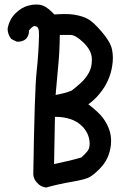

<svg xmlns="http://www.w3.org/2000/svg" viewBox="-20 -832 540 848"><path d="M132.3 -716.8Q126.5 -716.8 116.7 -707.5Q112.3 -703.1 107.4 -696.8Q107.9 -695.3 107.9 -693.8Q107.9 -674.8 95.2 -660.6Q86.9 -653.3 77.9 -650.6Q68.8 -647.9 60.5 -647.9Q57.1 -647.9 52.7 -648.4L30.3 -659.7L28.8 -661.1Q13.7 -681.2 13.7 -705.1V-706.1Q22 -748 49.1 -773.9Q76.2 -799.8 104.5 -807.1Q122.1 -812 139.2 -812Q158.7 -812 170.9 -806.6Q192.4 -797.9 220.2 -768.1Q245.1 -770 266.1 -770Q291 -770 308.6 -767.1Q343.3 -761.2 366.7 -749Q390.6 -736.8 428.7 -692.4Q467.3 -647.9 474.6 -614.3Q478.5 -595.2 478.5 -577.9Q478.5 -560.5 476.1 -544.4Q466.3 -473.6 418.5 -416.5Q397.5 -390.6 370.1 -371.6Q414.6 -337.4 434.1 -312Q455.1 -283.7 464.4 -253.4Q470.7 -231.9 470.7 -210Q470.7 -200.2 469.7 -190.4Q465.8 -159.2 454.1 -134.3Q439.9 -102.5 403.8 -70.8Q390.6 -59.1 379.4 -52Q368.2 -44.9 348.6 -39.8Q329.1 -34.7 298.8 -29.3Q240.2 -19.5 184.1 -3.9H182.6Q164.6 -6.3 150.9 -17.6L140.6 -28.3Q129.4 -41.5 127 -60.1V-60.5Q132.8 -435.1 141.6 -514.2Q150.4 -593.3 152.3 -675.8Q152.3 -705.6 146 -711.4Q142.1 -715.8 133.3 -716.8Q132.8 -716.8 132.3 -716.8ZM376 -196.8Q376 -203.6 375 -210.9Q370.1 -247.1 342.8 -274.4Q320.8 -296.4 290.5 -306.2Q260.7 -315.9 226.6 -315.9Q224.6 -315.9 222.7 -315.9L218.8 -107.4Q249.5 -114.3 279.1 -120.8Q308.6 -127.4 339.4 -136.7Q350.1 -145.5 365.2 -163.1Q376 -175.3 376 -196.8ZM385.7 -566.4Q385.7 -570.3 385.7 -574.2Q383.8 -609.9 348.9 -643.8Q314 -677.7 291 -677.7H244.1Q243.7 -608.9 237.3 -543.5Q231 -478 225.6 -412.6Q267.1 -419.9 295.9 -431.6Q314.9 -445.8 336.4 -465.3Q357.9 -484.4 373 -511.7Q385.7 -535.2 385.7 -566.4Z"/></svg>

Font: Bakudai
Style: Bold
Weight: 700
Version: Version 1.48